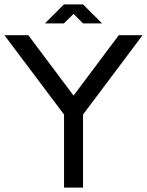

<svg xmlns="http://www.w3.org/2000/svg" viewBox="-32 -859 672 879"><path d="M511.7 -697.8H620.6L348.1 -334.5V0H261.2V-334.5L-11.7 -697.8H97.7L304.7 -421.4ZM260.7 -838.9H348.1L435.1 -752H348.1L304.7 -795.4L260.7 -752H173.8Z"/></svg>

Font: Qaz
Style: Regular
Weight: 400
Designer: GGBotNet
Foundry: f0n7
Version: 0.70